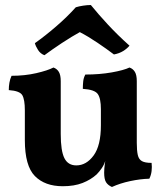

<svg xmlns="http://www.w3.org/2000/svg" viewBox="-20 -736 650 765"><path d="M230 6Q159 6 119 -34.5Q79 -75 79 -178V-296Q79 -339 69 -356.5Q59 -374 15 -377Q15 -392 17.5 -406.5Q20 -421 26 -434Q79 -434 124.5 -444.5Q170 -455 193 -467Q207 -462 214.5 -449.5Q222 -437 222 -413V-202Q222 -135 236.5 -106Q251 -77 284 -77Q324 -77 353 -116.5Q382 -156 382 -237V-301Q382 -344 369.5 -361.5Q357 -379 310 -382Q310 -397 311.5 -411.5Q313 -426 320 -439Q377 -439 425 -447.5Q473 -456 496 -467Q510 -462 517.5 -449.5Q525 -437 525 -413V-134L401 -98Q395 -80 385.5 -66Q376 -52 365 -41Q342 -20 309 -7Q276 6 230 6ZM426 9Q410 2 402.5 -10Q395 -22 395 -48Q395 -64 398 -85.5Q401 -107 407 -130L525 -167Q525 -136 529 -118.5Q533 -101 545.5 -94Q558 -87 584 -87Q586 -71 584 -54.5Q582 -38 575 -24Q539 -23 499 -14.5Q459 -6 426 9ZM157 -516Q141 -522 131.5 -537Q122 -552 119 -564Q160 -593 204 -631Q248 -669 282 -707Q295 -711 311.5 -713.5Q328 -716 342 -716Q372 -679 410.5 -637.5Q449 -596 496 -554Q486 -542 470.5 -532.5Q455 -523 434 -519Q405 -541 368 -566Q331 -591 298 -608Q285 -601 266 -589.5Q247 -578 226.5 -564.5Q206 -551 187.5 -538Q169 -525 157 -516Z"/></svg>

Font: Vollkorn
Style: Bold
Weight: 700
Designer: Friedrich Althausen
Foundry: Friedrich Althausen
Version: Version 5.000